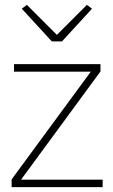

<svg xmlns="http://www.w3.org/2000/svg" viewBox="-20 -773 468 793"><path d="M28 0V-32L355 -477H38V-508H395V-478L67 -31H404V0ZM194 -602 70 -737 91 -753 215 -629 339 -753 360 -737 236 -602Z"/></svg>

Font: IBM Plex Sans Thai ExtraLight
Style: Regular
Weight: 200
Designer: Mike Abbink, Paul van der Laan, Pieter van Rosmalen, Ben Mitchell, Mark Frömberg
Foundry: Bold Monday
Version: Version 1.1